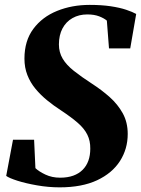

<svg xmlns="http://www.w3.org/2000/svg" viewBox="-20 -774 591 805"><path d="M230 11.5Q183 11.5 135.8 3.2Q88.5 -5 53.2 -16.2Q18 -27.5 6 -36.5L34.5 -188H123L128.5 -69Q143 -55 170.5 -42Q198 -29 232 -29Q263.5 -29 287 -37.5Q310.5 -46 326.5 -62Q342.5 -78 350.5 -100.2Q358.5 -122.5 358.5 -150.5Q359 -183.5 346.2 -209.2Q333.5 -235 306.2 -258.8Q279 -282.5 236 -311Q205 -331 177.5 -353.5Q150 -376 128.5 -402Q107 -428 94.8 -459.2Q82.5 -490.5 82.5 -528Q82.5 -603 119.8 -653Q157 -703 219.2 -728.2Q281.5 -753.5 356 -753.5Q405.5 -753.5 444 -747.8Q482.5 -742 509.2 -733Q536 -724 551 -715.5L526 -571H437L428 -687.5Q416.5 -697.5 395.8 -705.5Q375 -713.5 346 -713.5Q311 -713.5 284 -698.2Q257 -683 242 -654.8Q227 -626.5 227 -587.5Q227 -554.5 242.8 -528Q258.5 -501.5 289.8 -476.8Q321 -452 366.5 -422.5Q406 -397 440 -366.8Q474 -336.5 494.8 -298.8Q515.5 -261 515.5 -212.5Q515.5 -149.5 483 -98.8Q450.5 -48 387 -18.2Q323.5 11.5 230 11.5Z"/></svg>

Font: Merriweather 96pt ExtraBold
Style: Italic
Weight: 800
Italic angle: -7.8°
Version: Version 2.101